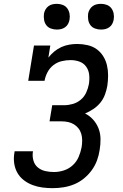

<svg xmlns="http://www.w3.org/2000/svg" viewBox="-20 -972 640 1000"><path d="M254 8Q227 8 200.5 4.5Q174 1 149 -8.5Q124 -18 103.5 -34Q83 -50 70.5 -72Q58 -94 54 -121Q50 -148 55 -176L56 -184H152L151 -179Q148 -156 154.5 -134.5Q161 -113 177.5 -99.5Q194 -86 216 -81Q238 -76 261 -76Q287 -76 313 -84.5Q339 -93 359 -111.5Q379 -130 389.5 -154.5Q400 -179 405 -205Q408 -223 408 -240.5Q408 -258 403.5 -274Q399 -290 389 -303Q379 -316 365 -324.5Q351 -333 334.5 -336.5Q318 -340 300 -340H238L252 -424H314Q336 -424 359 -430.5Q382 -437 400.5 -452.5Q419 -468 429 -490Q439 -512 443 -534Q447 -559 444.5 -582.5Q442 -606 429 -624.5Q416 -643 394 -651Q372 -659 348 -659Q325 -659 301.5 -653.5Q278 -648 258.5 -633Q239 -618 227.5 -596Q216 -574 212 -551H127L157 -735H242L232 -672Q245 -689 262.5 -703.5Q280 -718 300 -727Q320 -736 341 -739.5Q362 -743 382 -743Q409 -743 435.5 -737Q462 -731 482.5 -716.5Q503 -702 517 -680Q531 -658 537 -632.5Q543 -607 543 -580Q543 -553 539 -525Q535 -502 526.5 -479Q518 -456 502.5 -437Q487 -418 466 -404Q445 -390 423 -381Q447 -369 465 -349Q483 -329 493 -303.5Q503 -278 503.5 -249Q504 -220 499 -191Q495 -163 485 -136Q475 -109 457.5 -85Q440 -61 416.5 -42Q393 -23 366 -12Q339 -1 310.5 3.5Q282 8 254 8ZM506 -818Q490 -818 475 -823.5Q460 -829 451 -841Q442 -853 439.5 -869Q437 -885 439 -901Q441 -912 447 -922.5Q453 -933 462.5 -940Q472 -947 483.5 -949.5Q495 -952 506 -952Q522 -952 536.5 -946.5Q551 -941 560 -929Q569 -917 572 -901Q575 -885 572 -869Q570 -858 564.5 -847.5Q559 -837 549 -830Q539 -823 528 -820.5Q517 -818 506 -818ZM276 -818Q260 -818 245 -823.5Q230 -829 221 -841Q212 -853 209.5 -869Q207 -885 209 -901Q211 -912 217 -922.5Q223 -933 232.5 -940Q242 -947 253.5 -949.5Q265 -952 276 -952Q292 -952 306.5 -946.5Q321 -941 330 -929Q339 -917 342 -901Q345 -885 342 -869Q340 -858 334.5 -847.5Q329 -837 319 -830Q309 -823 298 -820.5Q287 -818 276 -818Z"/></svg>

Font: Iosevka HT Medium Extended
Style: Italic
Weight: 500
Width: 7
Italic angle: -9°
Monospace: yes
Designer: Belleve Invis
Foundry: Belleve Invis
Version: Version 32.3.0; ttfautohint (v1.8.4)